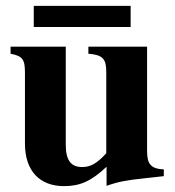

<svg xmlns="http://www.w3.org/2000/svg" viewBox="-20 -620 596 654"><path d="M425 -528V-600H95V-528ZM538 -20V-43C494 -45 481 -61 481 -105V-461H281V-437C331 -433 342 -419 342 -374V-98C311 -64 289 -51 260 -51C224 -51 204 -71 204 -127V-461H16V-437C57 -429 65 -418 65 -372V-131C65 -38 115 14 198 14C253 14 291 -3 343 -52V13C386 -2 410 -6 475 -13Z"/></svg>

Font: XITS
Style: Bold
Weight: 700
Designer: MicroPress Inc., with final additions and corrections provided by Coen Hoffman, Elsevier (retired)
Version: Version 1.107